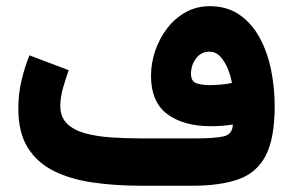

<svg xmlns="http://www.w3.org/2000/svg" viewBox="-20 -594 936 614"><path d="M724.6 -195.8Q690.9 -190.4 653.8 -190.4Q566.9 -190.4 514.9 -229.2Q462.9 -268.1 462.9 -351.6Q462.9 -392.1 476.3 -431.4Q489.7 -470.7 514.4 -503.2Q539.1 -535.6 573.7 -554.9Q608.4 -574.2 650.9 -574.2Q706.5 -574.2 746.1 -546.6Q785.6 -519 810.5 -473.1Q835.4 -427.2 846.9 -370.4Q858.4 -313.5 858.4 -254.9Q858.4 -152.3 830.1 -97.2Q801.8 -42 743.4 -21Q685.1 0 594.7 0H432.1Q349.1 0 277.6 -10.3Q206.1 -20.5 152.3 -47.1Q98.6 -73.7 68.6 -122.1Q38.6 -170.4 38.6 -247.1Q38.6 -293.5 48.8 -336.9Q59.1 -380.4 74.2 -417L199.7 -369.6Q191.4 -346.2 182.1 -314.9Q172.9 -283.7 172.9 -254.9Q172.9 -219.7 194.3 -198.7Q215.8 -177.7 252.4 -167.7Q289.1 -157.7 335.4 -154.5Q381.8 -151.4 432.1 -151.4H605.5Q663.6 -151.4 693.6 -157.5Q723.6 -163.6 724.6 -195.8ZM649.9 -321.8Q668 -321.8 686.3 -323.5Q704.6 -325.2 721.7 -328.6Q718.3 -349.6 709 -372.8Q699.7 -396 685.1 -412.4Q670.4 -428.7 649.9 -428.7Q622.6 -428.7 606.7 -407Q590.8 -385.3 590.8 -357.9Q590.8 -333.5 608.6 -327.6Q626.5 -321.8 649.9 -321.8Z"/></svg>

Font: Vazirmatn UI FD Black
Style: Regular
Weight: 900
Designer: Saber Rastikerdar
Foundry: Saber Rastikerdar
Version: Version 33.003